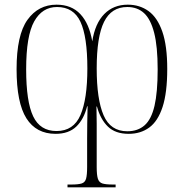

<svg xmlns="http://www.w3.org/2000/svg" viewBox="-20 -564 787 822"><path d="M269 238V226H285Q315 226 329.5 221.5Q344 217 348.5 201Q353 185 353 151V30Q353 -3 353.5 -36Q354 -69 355 -109H353Q339 -53 306.5 -22Q274 9 218 9Q135 9 93 -57.5Q51 -124 51 -268Q51 -414 97.5 -479Q144 -544 222 -544Q286 -544 324 -503.5Q362 -463 375 -387Q387 -464 426.5 -504Q466 -544 527 -544Q578 -544 616 -516.5Q654 -489 675 -428.5Q696 -368 696 -269Q696 -167 676 -106Q656 -45 619 -18Q582 9 531 9Q474 9 442 -22Q410 -53 395 -108H393Q394 -68 394 -34.5Q394 -1 394 29V151Q394 185 399 201Q404 217 418.5 221.5Q433 226 463 226H475V238ZM222 -3Q295 -3 324.5 -71.5Q354 -140 354 -271Q354 -407 324.5 -470.5Q295 -534 224 -534Q161 -534 126.5 -472.5Q92 -411 92 -267Q92 -129 122 -66Q152 -3 222 -3ZM525 -2Q570 -2 599 -27.5Q628 -53 641.5 -111Q655 -169 655 -267Q655 -365 640 -423.5Q625 -482 596.5 -508Q568 -534 525 -534Q457 -534 425.5 -470.5Q394 -407 394 -271Q394 -139 423.5 -70.5Q453 -2 525 -2Z"/></svg>

Font: Noto Serif Display Condensed ExtraLight
Style: Regular
Weight: 200
Width: 3
Designer: Monotype Design Team
Foundry: Monotype Imaging Inc.
Version: Version 2.009